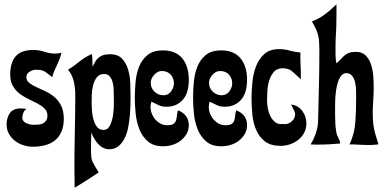

<svg xmlns="http://www.w3.org/2000/svg" viewBox="-20 -682 1810 903"><path d="M240 -430Q248 -430 255 -431Q262 -432 269 -435Q266 -420 260.5 -405.5Q255 -391 248.5 -377Q242 -363 235.5 -348.5Q229 -334 226 -319Q214 -328 206 -334.5Q198 -341 190.5 -345.5Q183 -350 173.5 -352Q164 -354 148 -354Q134 -354 119 -344.5Q104 -335 104 -320Q104 -303 117 -292.5Q130 -282 149.5 -273Q169 -264 192 -253.5Q215 -243 234.5 -227Q254 -211 267 -186Q280 -161 280 -123Q280 -89 269.5 -64Q259 -39 240 -23Q221 -7 194 0.5Q167 8 135 8Q112 8 90 1Q68 -6 50.5 -19.5Q33 -33 22 -52.5Q11 -72 11 -97Q11 -128 26.5 -150Q42 -172 76 -172Q83 -172 90 -171.5Q97 -171 104 -170Q94 -162 89.5 -151Q85 -140 85 -128Q85 -119 90.5 -112.5Q96 -106 104 -102.5Q112 -99 121 -97Q130 -95 137 -95Q149 -95 161 -96Q173 -97 182 -101.5Q191 -106 197 -115Q203 -124 203 -139Q203 -158 190 -171Q177 -184 157.5 -194.5Q138 -205 115.5 -215.5Q93 -226 73.5 -240.5Q54 -255 41 -277Q28 -299 28 -331Q28 -387 53.5 -417Q79 -447 137 -447Q164 -447 189 -438.5Q214 -430 240 -430Z M498 -427Q534 -427 553.5 -406.5Q573 -386 582 -356.5Q591 -327 592.5 -293.5Q594 -260 594 -235Q594 -217 593.5 -191.5Q593 -166 590.5 -137.5Q588 -109 582.5 -81Q577 -53 565.5 -30.5Q554 -8 536.5 6Q519 20 493 20Q443 20 409 -58Q409 -52 409 -41Q409 -30 408.5 -19Q408 -8 408 2.5Q408 13 408 19Q408 44 409.5 57Q411 70 415.5 79.5Q420 89 426.5 99.5Q433 110 444 129Q436 134 420.5 144.5Q405 155 387.5 166Q370 177 354 187Q338 197 331 201L330 101Q330 16 332 -68Q334 -152 334 -237Q334 -268 327 -299Q320 -330 300 -354Q329 -372 355 -393.5Q381 -415 413 -428Q414 -414 414.5 -399.5Q415 -385 415 -368Q421 -379 426.5 -389.5Q432 -400 441 -408.5Q450 -417 463.5 -422Q477 -427 498 -427ZM470 -334Q447 -334 435 -318Q423 -302 417.5 -279.5Q412 -257 411.5 -233.5Q411 -210 411 -194Q411 -182 412.5 -161Q414 -140 419.5 -120Q425 -100 436 -85.5Q447 -71 466 -71Q487 -71 497.5 -92.5Q508 -114 512 -142.5Q516 -171 515.5 -199Q515 -227 515 -241Q515 -253 514 -269Q513 -285 508.5 -299.5Q504 -314 495 -324Q486 -334 470 -334Z M747 -445Q779 -445 802 -434.5Q825 -424 839.5 -405Q854 -386 861 -361Q868 -336 868 -307Q868 -281 862.5 -258Q857 -235 844 -218Q831 -201 811 -190.5Q791 -180 763 -180Q741 -180 726 -187.5Q711 -195 692 -204Q690 -198 689 -191.5Q688 -185 688 -179Q688 -163 694 -147.5Q700 -132 710.5 -120Q721 -108 735 -100.5Q749 -93 766 -93Q787 -93 796 -99.5Q805 -106 808 -116Q811 -126 812 -138.5Q813 -151 817 -163Q840 -155 854 -137Q868 -119 868 -94Q868 -70 857 -51.5Q846 -33 829 -20Q812 -7 790.5 -0.5Q769 6 747 6Q702 6 675.5 -17Q649 -40 635.5 -74Q622 -108 618 -148Q614 -188 614 -221Q614 -256 617.5 -295.5Q621 -335 634 -368Q647 -401 673.5 -423Q700 -445 747 -445ZM689 -293Q689 -268 706.5 -251Q724 -234 749 -234Q771 -234 784.5 -252Q798 -270 798 -290Q798 -315 782.5 -331.5Q767 -348 741 -348Q721 -348 705 -330Q689 -312 689 -293Z M1021 -445Q1053 -445 1076 -434.5Q1099 -424 1113.5 -405Q1128 -386 1135 -361Q1142 -336 1142 -307Q1142 -281 1136.5 -258Q1131 -235 1118 -218Q1105 -201 1085 -190.5Q1065 -180 1037 -180Q1015 -180 1000 -187.5Q985 -195 966 -204Q964 -198 963 -191.5Q962 -185 962 -179Q962 -163 968 -147.5Q974 -132 984.5 -120Q995 -108 1009 -100.5Q1023 -93 1040 -93Q1061 -93 1070 -99.5Q1079 -106 1082 -116Q1085 -126 1086 -138.5Q1087 -151 1091 -163Q1114 -155 1128 -137Q1142 -119 1142 -94Q1142 -70 1131 -51.5Q1120 -33 1103 -20Q1086 -7 1064.5 -0.5Q1043 6 1021 6Q976 6 949.5 -17Q923 -40 909.5 -74Q896 -108 892 -148Q888 -188 888 -221Q888 -256 891.5 -295.5Q895 -335 908 -368Q921 -401 947.5 -423Q974 -445 1021 -445ZM963 -293Q963 -268 980.5 -251Q998 -234 1023 -234Q1045 -234 1058.5 -252Q1072 -270 1072 -290Q1072 -315 1056.5 -331.5Q1041 -348 1015 -348Q995 -348 979 -330Q963 -312 963 -293Z M1293 -451Q1319 -451 1343 -444Q1367 -437 1393 -435Q1392 -407 1393.5 -379.5Q1395 -352 1395 -324V-309Q1375 -327 1357 -344Q1339 -361 1310 -361Q1283 -361 1268.5 -344.5Q1254 -328 1246.5 -304.5Q1239 -281 1237.5 -254.5Q1236 -228 1236 -209Q1236 -194 1239.5 -173.5Q1243 -153 1251.5 -136Q1260 -119 1274 -107.5Q1288 -96 1309 -99Q1312 -98 1319 -98Q1338 -98 1353 -112Q1368 -126 1368 -146Q1368 -154 1360.5 -168Q1353 -182 1349 -190Q1365 -189 1378.5 -181Q1392 -173 1401.5 -160.5Q1411 -148 1416 -132.5Q1421 -117 1421 -102Q1421 -77 1410.5 -57.5Q1400 -38 1383 -24.5Q1366 -11 1344.5 -3.5Q1323 4 1300 4Q1253 4 1226 -17Q1199 -38 1185 -70.5Q1171 -103 1167 -142Q1163 -181 1163 -217Q1163 -250 1166.5 -290.5Q1170 -331 1183 -367Q1196 -403 1222 -427Q1248 -451 1293 -451Z M1447 -581Q1476 -592 1502.5 -610.5Q1529 -629 1562 -662Q1563 -647 1562.5 -622.5Q1562 -598 1562 -582Q1562 -553 1560 -524Q1558 -495 1558 -466Q1558 -446 1558 -425Q1558 -404 1562 -384Q1575 -395 1583.5 -404.5Q1592 -414 1601 -421.5Q1610 -429 1621.5 -433.5Q1633 -438 1654 -438Q1682 -438 1698.5 -422.5Q1715 -407 1724 -381.5Q1733 -356 1735.5 -325Q1738 -294 1737.5 -262.5Q1737 -231 1735 -203Q1733 -175 1733 -157Q1733 -129 1734.5 -111Q1736 -93 1739 -77.5Q1742 -62 1747 -45.5Q1752 -29 1760 -3Q1737 0 1715 0Q1692 0 1669.5 -1.5Q1647 -3 1624 -3Q1648 -54 1651.5 -112Q1655 -170 1655 -226Q1655 -239 1654.5 -258Q1654 -277 1650 -295Q1646 -313 1636 -325.5Q1626 -338 1608 -338L1599 -337Q1581 -328 1572 -303Q1563 -278 1559.5 -248.5Q1556 -219 1556 -189.5Q1556 -160 1556 -142Q1556 -122 1557 -103Q1558 -84 1561 -65Q1563 -49 1570.5 -35.5Q1578 -22 1580 -7Q1555 -5 1530.5 -3.5Q1506 -2 1481 -2Q1471 -2 1461 -2Q1451 -2 1441 -3Q1456 -28 1465.5 -55.5Q1475 -83 1476 -112Q1478 -195 1480 -277Q1482 -359 1482 -442Q1482 -466 1481 -483Q1480 -500 1476.5 -515Q1473 -530 1466 -545Q1459 -560 1447 -581Z"/></svg>

Font: Fette Mikado
Style: Regular
Weight: 400
Designer: Peter Wiegel
Foundry: Peter Wiegel
Version: Version 1.000